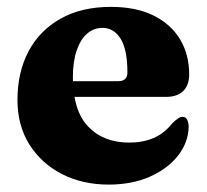

<svg xmlns="http://www.w3.org/2000/svg" viewBox="-20 -510 586 544"><path d="M516 -299Q516 -268.5 499 -252Q482 -235.5 450.5 -235.5H146V-280H315Q341 -280 341 -304.5Q341 -369.5 321.8 -400.2Q302.5 -431 270.5 -431Q246 -431 227.2 -415Q208.5 -399 197.5 -367.8Q186.5 -336.5 186.5 -291Q186.5 -197 229.8 -151.5Q273 -106 346 -106Q385 -106 415.2 -119Q445.5 -132 467.5 -160Q479 -171 485.2 -175Q491.5 -179 497.5 -179Q506.5 -179 510.5 -170.5Q514.5 -162 514.5 -150Q513.5 -106.5 484.5 -69.2Q455.5 -32 404.8 -9.5Q354 13 288 13Q213.5 13 155.2 -17Q97 -47 63.2 -100.8Q29.5 -154.5 29.5 -227Q29.5 -305.5 61 -364.8Q92.5 -424 151.8 -457.2Q211 -490.5 294 -490.5Q366 -490.5 415.5 -465.8Q465 -441 490.5 -398Q516 -355 516 -299Z"/></svg>

Font: Fraunces
Style: Bold
Weight: 700
Version: Version 1.000;[b76b70a41]